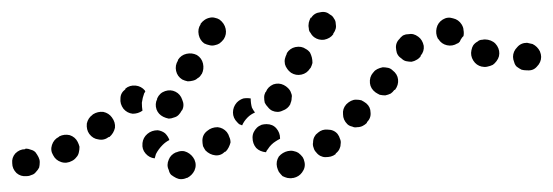

<svg xmlns="http://www.w3.org/2000/svg" viewBox="-33 -264 905 314"><path d="M285 15Q289 6 285 -3Q283 -7 280 -10Q277 -13 273 -15Q269 -17 265 -17Q260 -17 256 -15H255Q246 -11 243 -3Q239 6 243 14Q244 19 247 22Q251 25 255 27Q259 29 263 29Q268 29 272 27H273Q281 23 285 15ZM461 18Q467 10 465 1Q464 -4 462 -7Q459 -11 455 -14Q452 -16 447 -17Q443 -18 439 -17H438Q429 -15 423 -8Q418 0 420 9Q421 13 423 17Q426 21 429 24Q433 26 437 27Q442 28 446 27H447Q456 25 461 18ZM19 22Q23 21 26 17Q29 14 31 10Q32 6 32 1Q32 -3 30 -7Q28 -11 25 -15Q22 -18 18 -19Q13 -21 9 -21L8 -20Q-1 -20 -8 -13Q-14 -6 -13 3Q-13 12 -6 19Q1 25 10 24H11Q15 24 19 22ZM92 -7Q95 -10 96 -15Q97 -19 97 -24Q96 -28 94 -32Q90 -40 81 -43Q72 -45 64 -41L63 -40Q55 -36 52 -27Q49 -18 54 -10Q58 -2 67 1Q76 4 85 -1Q89 -3 92 -7ZM200 -29V-30Q201 -39 208 -45Q215 -51 225 -51Q232 -50 237 -46Q242 -41 244 -35Q238 -32 233 -27Q226 -20 222 -12Q221 -8 220 -5Q211 -6 205 -13Q199 -20 200 -29ZM522 -20Q524 -24 524 -28Q525 -33 523 -37Q522 -41 519 -45Q513 -52 503 -52Q494 -53 487 -47L486 -46Q483 -44 481 -40Q479 -36 479 -31Q478 -27 480 -22Q481 -18 484 -15Q487 -11 491 -9Q495 -7 499 -7Q504 -7 508 -8Q512 -9 516 -12V-13Q520 -16 522 -20ZM341 -23Q343 -27 344 -31Q344 -36 342 -40Q341 -44 338 -48Q332 -55 323 -56Q313 -56 306 -50Q302 -47 300 -43Q298 -39 298 -34Q298 -30 299 -25Q301 -21 303 -18Q310 -11 319 -10Q328 -9 335 -16H336Q339 -19 341 -23ZM386 -22Q380 -29 380 -39Q380 -44 382 -48Q384 -52 387 -55Q390 -58 395 -60Q399 -61 403 -61Q413 -61 419 -54Q425 -47 425 -38V-37Q425 -37 425 -37Q425 -37 425 -37Q421 -35 418 -33Q410 -28 405 -20Q403 -18 402 -15Q392 -16 386 -22ZM155 -55Q156 -64 150 -72Q145 -79 136 -81Q127 -82 119 -77L118 -76Q111 -71 109 -62Q108 -52 113 -45Q119 -37 128 -36Q137 -34 145 -40H146Q153 -46 155 -55ZM573 -80Q573 -89 566 -95Q562 -98 558 -100Q554 -101 549 -101Q545 -101 541 -99Q537 -97 534 -94L533 -93Q527 -86 528 -77Q528 -68 535 -61Q538 -58 543 -57Q547 -55 551 -56Q556 -56 560 -58Q564 -60 567 -63V-64Q574 -71 573 -80ZM348 -80Q348 -89 354 -96L355 -97Q359 -101 365 -103Q371 -104 377 -103Q377 -95 379 -88Q381 -84 384 -80Q377 -77 372 -72Q366 -66 363 -59Q360 -60 358 -61Q356 -63 355 -64Q348 -71 348 -80ZM223 -85Q226 -77 234 -73Q238 -71 243 -70Q247 -70 252 -72Q256 -73 259 -76Q262 -79 264 -83L265 -84Q269 -92 265 -101Q262 -110 254 -114Q246 -118 237 -115Q228 -112 224 -103V-102Q220 -94 223 -85ZM205 -115Q204 -115 204 -115Q204 -116 204 -116Q198 -123 189 -124Q179 -125 172 -119V-118Q164 -112 164 -103Q163 -94 169 -86Q175 -79 184 -78Q193 -78 200 -83Q199 -89 199 -96Q200 -104 203 -112L204 -113Q204 -114 205 -115ZM399 -105Q399 -100 400 -96Q402 -92 405 -89Q408 -85 412 -83Q421 -79 429 -83Q438 -86 442 -94V-95Q444 -99 444 -104Q445 -108 443 -112Q442 -116 438 -120Q435 -123 431 -125Q423 -129 414 -126Q405 -122 402 -114L401 -113Q399 -109 399 -105ZM618 -134Q617 -143 609 -149Q606 -152 602 -153Q597 -154 593 -154Q588 -153 584 -151Q580 -149 578 -146L577 -145Q571 -138 572 -128Q573 -119 581 -113Q584 -111 588 -109Q593 -108 597 -108Q602 -109 606 -111Q609 -113 612 -117H613Q619 -125 618 -134ZM255 -148Q257 -139 265 -134Q269 -132 274 -131Q278 -131 282 -132Q287 -133 290 -136Q294 -138 296 -142L297 -143Q301 -151 299 -160Q297 -169 289 -174Q281 -178 272 -176Q263 -174 258 -166V-165Q253 -157 255 -148ZM433 -168Q432 -164 433 -159Q434 -155 437 -151Q439 -148 443 -145Q451 -140 460 -142Q469 -144 474 -152L475 -153Q477 -157 478 -161Q478 -166 477 -170Q476 -174 474 -178Q471 -182 467 -184Q460 -189 450 -187Q441 -185 436 -177V-176Q434 -172 433 -168ZM845 -155Q852 -162 852 -171Q852 -175 850 -180Q848 -184 845 -187Q842 -190 838 -192Q834 -193 829 -194Q819 -194 813 -187Q806 -180 806 -171Q806 -167 808 -162Q809 -158 812 -155Q816 -152 820 -150Q824 -149 828 -149H829Q839 -148 845 -155ZM764 -155Q769 -156 773 -158Q776 -160 779 -164Q782 -168 783 -172Q785 -181 780 -189Q775 -197 765 -199Q760 -200 756 -199Q751 -199 748 -196Q744 -194 741 -190Q739 -187 738 -182Q736 -173 741 -165Q746 -157 755 -155H756Q760 -154 764 -155ZM660 -189Q658 -199 651 -204Q647 -207 643 -208Q639 -209 634 -208Q630 -208 626 -206Q622 -203 620 -200L619 -199Q613 -192 615 -182Q616 -173 624 -168Q627 -165 631 -164Q636 -163 640 -163Q645 -164 648 -166Q652 -168 655 -172V-173Q661 -180 660 -189ZM698 -190Q689 -192 684 -200L683 -201Q679 -209 681 -218Q683 -227 691 -232Q699 -237 708 -234Q717 -232 722 -224Q725 -219 725 -215Q726 -210 725 -205Q724 -204 723 -203Q720 -199 719 -196Q718 -195 717 -194Q716 -193 715 -193Q707 -188 698 -190ZM292 -207Q294 -198 301 -193Q305 -191 310 -190Q314 -189 318 -190Q323 -191 326 -193Q330 -196 333 -200Q338 -208 336 -217Q334 -226 326 -232Q323 -234 318 -235Q314 -236 310 -235Q305 -234 301 -231Q298 -229 295 -225V-224Q290 -217 292 -207ZM472 -227Q471 -222 472 -218Q472 -213 475 -210Q477 -206 481 -203Q488 -198 497 -199Q507 -201 512 -208V-209Q515 -213 516 -217Q517 -221 516 -226Q516 -230 513 -234Q511 -238 507 -240Q500 -246 491 -244Q481 -243 476 -235H475Q473 -231 472 -227Z"/></svg>

Font: FRB American Cursive Dotted Extrabold
Style: Bold Italic
Weight: 800
Italic angle: -25°
Version: Version 2.0;Modular Font Editor K font №1